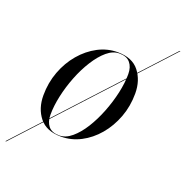

<svg xmlns="http://www.w3.org/2000/svg" viewBox="-194 -695 902 933"><g transform="rotate(20 257.0 -228.0)"><path d="M578.5 -578.8H582.5L-63.5 123.2H-67.5ZM178.5 10Q103 10 66.5 -36Q30 -82 30 -149.5Q30 -215 51.8 -273Q73.5 -331 111.2 -375.2Q149 -419.5 197 -444.8Q245 -470 298 -470Q374 -470 410.2 -423.8Q446.5 -377.5 446.5 -310Q446.5 -244.5 424.8 -186.5Q403 -128.5 365.5 -84.2Q328 -40 279.8 -15Q231.5 10 178.5 10ZM169 7.5Q201.5 7.5 232.8 -18.8Q264 -45 291 -88.2Q318 -131.5 338.5 -183.8Q359 -236 370.8 -289Q382.5 -342 382.5 -387Q382.5 -423.5 364.2 -445.2Q346 -467 308 -467Q275 -467 244 -440.8Q213 -414.5 185.8 -371.2Q158.5 -328 138 -275.8Q117.5 -223.5 106 -170.5Q94.5 -117.5 94.5 -72.5Q94.5 -36 112.5 -14.2Q130.5 7.5 169 7.5Z"/></g></svg>

Font: Bodoni* 72pt
Style: Italic
Weight: 400
Italic angle: -13°
Version: Version 2.3